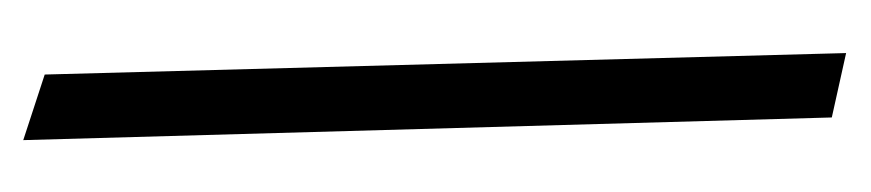

<svg xmlns="http://www.w3.org/2000/svg" viewBox="-304 -356 730 161"><g transform="rotate(-90 60.5 -275.0)"><path d="M97 70 79 -602 24 -620 43 58Z"/></g></svg>

Font: Stormblade
Style: Regular
Weight: 400
Designer: Mew Too
Foundry: Cannot Into Space Fonts
Version: Version 0.77